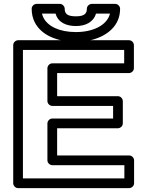

<svg xmlns="http://www.w3.org/2000/svg" viewBox="-20 -943 746 988"><path d="M562 -333H249C234 -333 224 -319 224 -308V-118C224 -103 238 -93 249 -93H620V-25H98V-686H619V-617H249C234 -617 224 -603 224 -592V-423C224 -408 238 -398 249 -398H562ZM587 -283C598 -283 612 -293 612 -308V-423C612 -434 602 -448 587 -448H274V-567H644C655 -567 669 -577 669 -592V-711C669 -722 659 -736 644 -736H73C62 -736 48 -726 48 -711V0C48 11 58 25 73 25H645C656 25 670 15 670 0V-118C670 -129 660 -143 645 -143H274V-283ZM371 -809C420 -809 461 -829 474 -873H546C531 -812 457 -778 371 -778C283 -778 226 -809 204 -851C200 -858 198 -866 196 -873H266C279 -826 323 -809 371 -809ZM371 -859C325 -859 313 -873 313 -898C313 -909 303 -923 288 -923H168C157 -923 143 -913 143 -898C143 -873 148 -849 159 -828C193 -762 273 -728 371 -728C403 -728 433 -732 461 -740C532 -761 598 -810 598 -898C598 -909 588 -923 573 -923H452C441 -923 427 -913 427 -898C427 -874 415 -859 371 -859Z"/></svg>

Font: Asimov
Style: XWidOu
Weight: 500
Designer: Google
Version: Version 2.000980; 2014